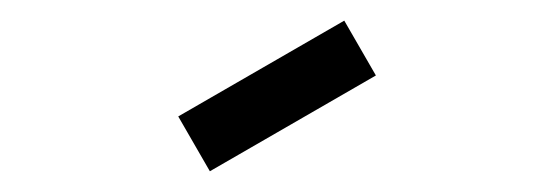

<svg xmlns="http://www.w3.org/2000/svg" viewBox="-20 -670 540 187"><path d="M315.3 -649.9 153.6 -556.6 184.4 -503.2 346.1 -596.5Z"/></svg>

Font: Amy Mono
Style: Regular
Weight: 400
Monospace: yes
Version: Version 001.000